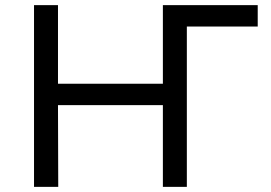

<svg xmlns="http://www.w3.org/2000/svg" viewBox="-20 -725 1050 745"><path d="M112 0V-705H205V-400H612V-705H980V-622H705V0H612V-317H205L206 0Z"/></svg>

Font: Nunito Sans 6pt
Style: Regular
Weight: 400
Version: Version 3.101;gftools[0.9.27]